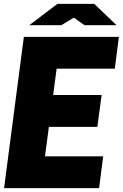

<svg xmlns="http://www.w3.org/2000/svg" viewBox="-20 -970 633 990"><path d="M593 -780 572 -616H272L254 -480H504L482 -316H232L212 -164H512L491 0H1L103 -780ZM131 -840 276 -950H466L581 -840H416L361 -879L296 -840Z"/></svg>

Font: Tanohe Sans Black
Style: Italic
Weight: 900
Designer: Village Type and Design LLC & Cristiano Sobral
Foundry: Cooper Hewitt Smithsonian Design Museum
Version: Version 1.00;January 12, 2020;FontCreator 12.0.0.2547 64-bit